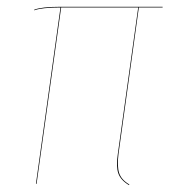

<svg xmlns="http://www.w3.org/2000/svg" viewBox="-20 -537 504 561"><path d="M385.7 -515.1 326.2 -86.9Q321.8 -51.3 328.1 -31.5Q334.5 -11.7 357.9 2L356.9 3.9Q332.5 -10.7 325.7 -30.5Q318.8 -50.3 324.2 -86.9L383.8 -515.1H158.7L86.9 0H85L156.7 -515.1Q102.1 -515.1 80.1 -506.8V-508.8Q103 -517.1 151.9 -517.1H455.1V-515.1Z"/></svg>

Font: Fira Sans Compressed Two
Style: Italic
Weight: 100
Width: 3
Italic angle: -8°
Designer: Carrois Corporate & Edenspiekermann AG
Foundry: Carrois Corporate GbR & Edenspiekermann AG
Version: Version 4.203;PS 004.203;hotconv 1.0.88;makeotf.lib2.5.64775